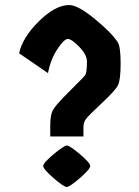

<svg xmlns="http://www.w3.org/2000/svg" viewBox="-20 -732 555 764"><path d="M246 -153Q257 -153 298 -118.5Q339 -84 339 -71.5Q339 -59 298 -23.5Q257 12 245.5 12Q234 12 193 -23.5Q152 -59 152 -71.5Q152 -84 193.5 -118.5Q235 -153 246 -153ZM255 -712Q290 -712 358 -656Q426 -600 449 -563Q460 -545 460 -479Q460 -413 449 -392Q438 -371 385 -321.5Q332 -272 322 -258.5Q312 -245 312 -224V-189H180V-234Q180 -278 192 -296.5Q204 -315 229.5 -341.5Q255 -368 282.5 -395Q310 -422 318 -431.5Q326 -441 326 -487Q326 -514 295.5 -545.5Q265 -577 250 -577Q235 -577 208 -536Q181 -495 171 -441L56 -520Q70 -584 135.5 -648Q201 -712 255 -712Z"/></svg>

Font: Germania One
Style: Regular
Weight: 400
Designer: John Vargas Beltran
Foundry: John Vargas Beltran
Version: Version 1.001